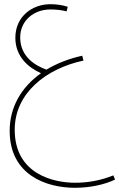

<svg xmlns="http://www.w3.org/2000/svg" viewBox="-20 -499 567 913"><path d="M336 394C411 394 479 378 527 355L519 335C459 359 399 370 337 370C238 370 50 331 50 118C50 -57 200 -173 377 -211L371 -234C307 -220 249 -197 201 -168C152 -185 76 -227 76 -321C76 -400 140 -454 219 -454C249 -454 273 -451 297 -445L302 -467C275 -475 250 -479 219 -479C137 -479 53 -424 53 -319C53 -229 117 -176 175 -151C81 -84 26 11 26 123C26 335 203 394 336 394Z"/></svg>

Font: Noto Sans Arabic SemCond Thin
Style: Regular
Weight: 100
Width: 4
Designer: Monotype Design Team, Nadine Chahine, Nizar Qandah and Khaled Hosny
Foundry: Monotype Imaging Inc.
Version: Version 2.012